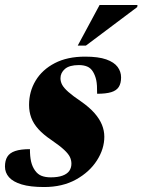

<svg xmlns="http://www.w3.org/2000/svg" viewBox="-38 -738 574 773"><path d="M82.5 -137.5Q82.5 -108 87.2 -87.5Q92 -67 103 -51.5Q114 -36 129.5 -30Q145 -24 166 -24Q195 -24 213.5 -30.8Q232 -37.5 240.8 -49.8Q249.5 -62 249.5 -79Q249.5 -93 243.5 -105.8Q237.5 -118.5 220.5 -134.5Q203.5 -150.5 170 -173.5Q136.5 -196 116.5 -218.2Q96.5 -240.5 87.8 -264.2Q79 -288 79 -315.5Q79 -369.5 105.5 -413.5Q132 -457.5 182.5 -483.8Q233 -510 304.5 -510Q358 -510 389.8 -498.8Q421.5 -487.5 435.5 -468.5Q449.5 -449.5 449.5 -426.5Q449.5 -402.5 440.2 -388Q431 -373.5 410 -367Q389 -360.5 353 -360.5Q353.5 -396.5 349.5 -415.2Q345.5 -434 336.5 -449Q327.5 -464 313.2 -470Q299 -476 279.5 -476Q241.5 -476 223.5 -460.5Q205.5 -445 205.5 -423Q205.5 -409.5 212.2 -396.8Q219 -384 237 -368Q255 -352 289 -329Q322.5 -305.5 342.8 -282.2Q363 -259 372.5 -235.5Q382 -212 382 -187.5Q382 -138.5 352.2 -92Q322.5 -45.5 268 -15.2Q213.5 15 139.5 15Q84 15 49.2 4.5Q14.5 -6 -1.8 -24.5Q-18 -43 -18 -67.5Q-18 -91.5 -8.5 -107Q1 -122.5 23.2 -130Q45.5 -137.5 82.5 -137.5ZM275 -554.5 363 -718H515.5L514.5 -709.5L308 -554.5Z"/></svg>

Font: Newsreader 60pt ExtraBold
Style: Italic
Weight: 800
Italic angle: -17°
Designer: Hugues Gentile
Foundry: Production Type
Version: Version 1.003